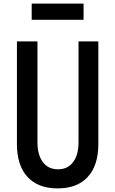

<svg xmlns="http://www.w3.org/2000/svg" viewBox="-20 -1030 640 1066"><path d="M74 -800H188V-240Q188 -170 218 -130Q248 -90 302 -90Q356 -90 386 -130Q416 -170 416 -240V-800H526V-230Q526 -112 467.5 -48Q409 16 300 16Q191 16 132.5 -48Q74 -112 74 -230ZM156 -920V-1010H444V-920Z"/></svg>

Font: Martian Mono Condensed
Style: Regular
Weight: 400
Width: 3
Designer: Roman Shamin
Foundry: Evil Martians
Version: Version 1.000